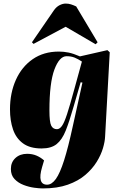

<svg xmlns="http://www.w3.org/2000/svg" viewBox="-20 -826 681 1076"><path d="M442 -363 432 -365 392 -227Q369 -146 348.5 -94.5Q328 -43 297.5 -18.5Q267 6 213 6Q148 6 109 -22.5Q70 -51 53 -100.5Q36 -150 36 -213Q36 -305 69 -378.5Q102 -452 163.5 -494.5Q225 -537 310 -537Q337 -537 364 -531.5Q391 -526 428 -510L582 -545L595 -533L569 -61Q568 -33 557 4.5Q546 42 522 81Q498 120 458.5 154Q419 188 360 209Q301 230 219 230Q201 230 171.5 226Q142 222 112 210.5Q82 199 61.5 177.5Q41 156 41 121Q41 83 66.5 59.5Q92 36 132 36Q161 36 184.5 46Q208 56 227 73L216 110Q187 209 244 209Q270 209 293 177Q316 145 339 73Q362 1 388 -119ZM299 -102Q314 -102 327 -120Q340 -138 356 -187Q372 -236 397 -328L439 -481Q418 -495 398.5 -503Q379 -511 353 -511Q313 -511 285 -436.5Q257 -362 257 -207Q257 -142 267 -122Q277 -102 299 -102ZM527 -589 516 -578 348 -676 168 -580 159 -589 282 -768Q296 -788 314 -797Q332 -806 348 -806Q364 -806 378 -801.5Q392 -797 407 -790Z"/></svg>

Font: Literata 72pt Black
Style: Italic
Weight: 900
Italic angle: -2°
Designer: Latin by Veronika Burian and Jose Scaglione. Greek by Irene Vlachou. Cyrillic by Vera Evstafieva
Foundry: TypeTogether
Version: Version 3.002